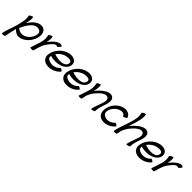

<svg xmlns="http://www.w3.org/2000/svg" viewBox="376 -2602 4630 4630"><g transform="rotate(45 2691.5 -286.5)"><path d="M173 -508C205 -410 166 -262 131 -133C97 -7 37 119 15 244C14 253 36 258 64 256C93 253 117 244 118 236C136 138 158 40 182 -58C183 -60 184 -62 185 -64C230 -17 284 26 353 24C536 20 700 -169 716 -362C724 -460 680 -545 587 -557C453 -575 343 -473 253 -333C274 -428 288 -516 273 -559C270 -566 246 -561 218 -547C191 -533 170 -516 173 -508ZM231 -131C228 -135 224 -136 219 -137C302 -311 403 -476 550 -456C608 -449 649 -408 643 -349C630 -213 508 -81 376 -77C317 -76 265 -94 231 -131Z M847 0C875 -104 906 -226 964 -306C1035 -405 1121 -511 1184 -465C1190 -460 1212 -476 1232 -500C1253 -523 1264 -546 1258 -551C1168 -617 1032 -503 928 -365C945 -437 955 -509 938 -559C935 -566 911 -561 883 -547C856 -533 835 -516 838 -508C860 -435 854 -351 832 -267C811 -189 778 -111 755 -33C751 -22 748 -11 745 0C743 9 764 16 792 16C820 16 845 9 847 0Z M1681 -108C1687 -116 1675 -133 1654 -147C1633 -161 1611 -166 1605 -159C1542 -85 1444 -60 1362 -75C1295 -88 1231 -117 1238 -184C1239 -191 1240 -198 1241 -205C1475 -134 1735 -223 1751 -406C1761 -522 1650 -580 1521 -558C1337 -527 1181 -351 1165 -172C1156 -69 1222 6 1321 25C1442 47 1588 3 1681 -108ZM1515 -458C1599 -472 1685 -464 1678 -394C1665 -253 1466 -241 1283 -305C1335 -382 1422 -442 1515 -458Z M2299 -108C2305 -116 2293 -133 2272 -147C2251 -161 2229 -166 2223 -159C2160 -85 2062 -60 1980 -75C1913 -88 1849 -117 1856 -184C1857 -191 1858 -198 1859 -205C2093 -134 2353 -223 2369 -406C2379 -522 2268 -580 2139 -558C1955 -527 1799 -351 1783 -172C1774 -69 1840 6 1939 25C2060 47 2206 3 2299 -108ZM2133 -458C2217 -472 2303 -464 2296 -394C2283 -253 2084 -241 1901 -305C1953 -382 2040 -442 2133 -458Z M2483 -508C2505 -435 2499 -351 2477 -267C2453 -178 2414 -89 2390 0C2388 9 2409 16 2437 16C2465 16 2490 9 2492 0C2503 -43 2511 -86 2519 -128C2544 -189 2576 -249 2620 -303C2707 -408 2822 -509 2904 -462C2961 -430 2947 -347 2918 -270C2883 -175 2831 -28 2829 13C2829 22 2852 23 2881 15C2910 8 2933 -5 2933 -13C2933 -94 2956 -179 2987 -263C3029 -378 3057 -505 2971 -553C2854 -620 2688 -486 2566 -337C2587 -419 2602 -502 2583 -559C2580 -566 2556 -561 2528 -547C2501 -533 2480 -516 2483 -508Z M3598 -452C3569 -545 3468 -585 3356 -557C3185 -514 3061 -336 3061 -169C3061 -73 3113 4 3204 24C3320 50 3460 -1 3550 -108C3557 -116 3545 -133 3524 -147C3503 -161 3481 -166 3474 -159C3415 -89 3323 -59 3249 -75C3187 -89 3134 -123 3134 -187C3135 -305 3234 -428 3359 -459C3424 -475 3483 -454 3498 -401C3501 -394 3525 -399 3553 -413C3581 -427 3601 -444 3598 -452Z M3754 -775C3789 -663 3755 -530 3713 -402C3669 -266 3605 -103 3589 4C3588 13 3610 18 3639 16C3667 13 3691 4 3693 -4C3699 -40 3706 -76 3713 -112C3738 -179 3772 -244 3821 -303C3908 -408 4022 -509 4104 -462C4161 -430 4147 -347 4118 -270C4083 -175 4031 -28 4029 13C4029 22 4053 23 4081 15C4110 8 4133 -5 4133 -13C4133 -94 4156 -179 4187 -263C4229 -378 4257 -505 4171 -553C4054 -620 3888 -486 3766 -337L3763 -334C3770 -355 3776 -377 3783 -398C3831 -544 3888 -720 3855 -825C3852 -833 3827 -828 3800 -814C3772 -800 3752 -782 3754 -775Z M4777 -108C4783 -116 4771 -133 4750 -147C4729 -161 4707 -166 4701 -159C4638 -85 4540 -60 4458 -75C4391 -88 4327 -117 4334 -184C4335 -191 4336 -198 4337 -205C4571 -134 4831 -223 4847 -406C4857 -522 4746 -580 4617 -558C4433 -527 4277 -351 4261 -172C4252 -69 4318 6 4417 25C4538 47 4684 3 4777 -108ZM4611 -458C4695 -472 4781 -464 4774 -394C4761 -253 4562 -241 4379 -305C4431 -382 4518 -442 4611 -458Z M4970 0C4998 -104 5029 -226 5087 -306C5158 -405 5244 -511 5307 -465C5313 -460 5335 -476 5355 -500C5376 -523 5387 -546 5381 -551C5291 -617 5155 -503 5051 -365C5068 -437 5078 -509 5061 -559C5058 -566 5034 -561 5006 -547C4979 -533 4958 -516 4961 -508C4983 -435 4977 -351 4955 -267C4934 -189 4901 -111 4878 -33C4874 -22 4871 -11 4868 0C4866 9 4887 16 4915 16C4943 16 4968 9 4970 0Z"/></g></svg>

Font: Nupuram Medium Oblique
Style: Regular
Weight: 500
Designer: Santhosh Thottingal (santhosh.thottingal@gmail.com)
Foundry: SMC
Version: Version 1.000